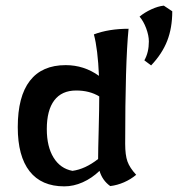

<svg xmlns="http://www.w3.org/2000/svg" viewBox="-20 -649 631 681"><path d="M43 -198Q43 -307 86 -362.5Q129 -418 213 -418Q278 -418 331 -380Q327 -475 313 -527Q366 -547 436 -547Q424 -425 424 -139Q424 -99 432 -76.5Q440 -54 463 -29Q444 -13 420 -2.5Q396 8 371 11Q343 -9 333 -43Q306 -17 273.5 -2.5Q241 12 208 12Q127 12 85 -41.5Q43 -95 43 -198ZM328 -85Q328 -115 330 -187Q332 -265 332 -307Q298 -328 250 -328Q199 -328 172.5 -293Q146 -258 146 -191Q146 -129 170 -90Q194 -51 237 -43Q282 -49 328 -85ZM492 -435Q508 -463 508 -502Q508 -523 498.5 -548.5Q489 -574 475 -590Q493 -605 517 -616Q541 -627 561 -629L591 -609Q591 -550 573 -504Q555 -458 516 -417Z"/></svg>

Font: Mirza Medium
Style: Regular
Weight: 500
Designer: Arabic design by Kourosh Beigpour, Latin design by Eduardo Tunni, engineering by Lasse Fister
Version: Version 1.0010g